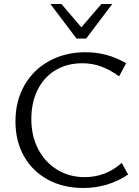

<svg xmlns="http://www.w3.org/2000/svg" viewBox="-20 -927 693 956"><path d="M57 -322Q57 -425 102 -503Q147 -581 226.5 -624Q306 -667 406 -667Q515 -667 608 -612L573 -547Q529 -579 484.5 -595.5Q440 -612 390 -612Q313 -612 255.5 -577Q198 -542 167 -479Q136 -416 136 -334Q136 -249 171 -183Q206 -117 266.5 -81Q327 -45 401 -45Q507 -45 586 -116L618 -58Q518 9 395 9Q295 9 218.5 -32.5Q142 -74 99.5 -149Q57 -224 57 -322ZM286 -907 385 -791 485 -907H539L409 -735H361L231 -907Z"/></svg>

Font: QiushuiShotai Bright
Style: Regular
Weight: 400
Designer: Christian Thalmann (Catharsis Fonts)
Version: Version 1.250;